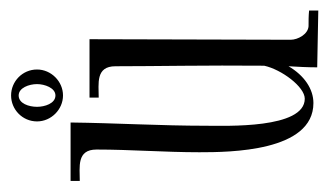

<svg xmlns="http://www.w3.org/2000/svg" viewBox="-154 -564 608 355"><g transform="rotate(-90 150.5 -387.0)"><path d="M203 -105 308 -103V-120C298 -121 289 -121 279 -121C264 -122 254 -141 254 -154L255 -526H147V-509C173 -509 205 -515 205 -478C205 -403 207 -311 206 -203C199 -171 167 -128 145 -128C89 -128 95 -274 95 -311C95 -394 100 -478 101 -561H-7V-544C19 -544 51 -550 51 -513C51 -450 46 -387 46 -323C46 -267 47 -112 137 -112C163 -112 188 -129 205 -158C204 -141 203 -123 203 -105ZM199 -623C199 -650 177 -671 151 -671C125 -671 103 -650 103 -623C103 -597 125 -575 151 -575C177 -575 199 -597 199 -623ZM172 -623C172 -609 165 -589 151 -589C136 -589 130 -609 130 -623C130 -638 136 -657 151 -657C165 -657 172 -638 172 -623Z"/></g></svg>

Font: Bigelow Rules
Style: Regular
Weight: 400
Designer: Astigmatic (AOETI)
Foundry: Astigmatic (AOETI)
Version: Version 1.000